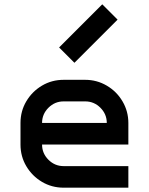

<svg xmlns="http://www.w3.org/2000/svg" viewBox="-20 -870 690 890"><path d="M75 -200V-300Q75 -355 102 -400.5Q129 -446 174.5 -473Q220 -500 275 -500H375Q429 -500 475 -473Q521 -446 548 -400Q575 -354 575 -300V-200H175Q175 -159 204.5 -129.5Q234 -100 275 -100H575V0H275Q220 0 174.5 -27Q129 -54 102 -99.5Q75 -145 75 -200ZM475 -300Q475 -341 445.5 -370.5Q416 -400 375 -400H275Q234 -400 204.5 -370.5Q175 -341 175 -300ZM454 -850 525 -779 325 -579 254 -650Z"/></svg>

Font: Monoikos Medium
Style: Regular
Weight: 500
Designer: Brian Krent
Version: Version 0.088